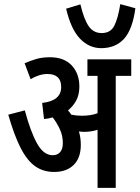

<svg xmlns="http://www.w3.org/2000/svg" viewBox="-20 -909 675 929"><path d="M371 -208Q371 -145 336.5 -111Q302 -77 242 -77Q190 -77 151 -104Q112 -131 80.5 -192Q49 -253 20 -354L100 -375Q128 -271 159.5 -214.5Q191 -158 235 -158Q258 -158 271 -173Q284 -188 284 -216Q284 -253 269.5 -284Q255 -315 235 -341Q215 -335 193 -333L184 -411Q276 -421 276 -488Q276 -551 209 -551Q171 -551 128 -526L99 -603Q129 -616 157 -624Q185 -632 222 -632Q290 -632 327 -592.5Q364 -553 364 -490Q364 -451 349 -423Q334 -395 309 -375Q318 -365 325 -354Q349 -349 377 -349Q419 -349 452 -361V-542H403V-622H615V-542H540V0H452V-281Q436 -276 420 -273.5Q404 -271 387 -271Q376 -271 362 -273Q366 -259 368.5 -243Q371 -227 371 -208ZM635 -869Q621 -765 579.5 -720.5Q538 -676 470 -676Q411 -676 367 -722Q323 -768 300 -867L369 -888Q386 -816 409 -782.5Q432 -749 472 -749Q515 -749 533 -784.5Q551 -820 562 -889Z"/></svg>

Font: Noto Sans ExtraCondensed Medium
Style: Regular
Weight: 500
Width: 2
Designer: Monotype Design Team
Foundry: Monotype Imaging Inc.
Version: Version 2.013; ttfautohint (v1.8.4.7-5d5b)